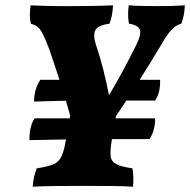

<svg xmlns="http://www.w3.org/2000/svg" viewBox="-20 -699 715 722"><path d="M103 3Q104 -17 108.5 -35Q113 -53 118 -66Q159 -72 180.5 -81Q202 -90 212 -112.5Q222 -135 229 -180L244 -264Q208 -392 164 -517Q150 -554 140 -573Q130 -592 120 -599Q110 -606 96 -610Q89 -640 95 -679Q118 -678 146 -677Q174 -676 199.5 -676Q225 -676 240 -676Q268 -676 314 -676.5Q360 -677 405 -679Q404 -658 400.5 -640.5Q397 -623 392 -610Q348 -604 338.5 -585.5Q329 -567 341 -530Q356 -486 368 -438.5Q380 -391 390 -341Q417 -386 442 -432.5Q467 -479 491 -527Q511 -566 506.5 -585Q502 -604 465 -610Q459 -640 464 -679Q489 -677 520.5 -676.5Q552 -676 576 -676Q602 -676 623.5 -676.5Q645 -677 675 -679Q674 -642 662 -610Q651 -607 640.5 -600.5Q630 -594 616 -576.5Q602 -559 581 -522Q499 -385 416 -262L400 -170Q394 -133 396 -112.5Q398 -92 417 -82Q436 -72 478 -66Q481 -50 481.5 -31.5Q482 -13 480 3Q448 1 401.5 0.5Q355 0 302 0Q244 0 192 0.5Q140 1 103 3ZM108 -317Q108 -339 114 -360.5Q120 -382 132 -399H316L349 -321Q288 -321 246.5 -320.5Q205 -320 173 -319Q141 -318 108 -317ZM394 -321 450 -399H582Q583 -378 578.5 -357Q574 -336 563 -321ZM91 -172Q90 -193 94.5 -215Q99 -237 110 -254H563Q564 -234 558.5 -213Q553 -192 542 -176Q434 -176 326.5 -175.5Q219 -175 91 -172Z"/></svg>

Font: Vollkorn ExtraBold
Style: Italic
Weight: 800
Italic angle: -11°
Designer: Friedrich Althausen
Foundry: Friedrich Althausen
Version: Version 5.000; ttfautohint (v1.8.3)